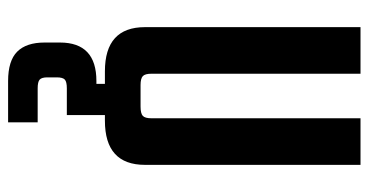

<svg xmlns="http://www.w3.org/2000/svg" viewBox="-238 -433 910 474"><g transform="rotate(90 217.0 -196.0)"><path d="M272 -631H387V-99Q387 0 278 0H264V94H198Q182 94 176.5 99Q171 104 171 119V142Q171 156 176.5 161Q182 166 198 166H282V239H180Q130 239 107.5 216.5Q85 194 85 149V111Q85 21 180 21H187V0H156Q47 0 47 -99V-631H162V-115Q162 -99 168 -93.5Q174 -88 190 -88H243Q260 -88 266 -93.5Q272 -99 272 -115Z"/></g></svg>

Font: Teko Medium
Style: Regular
Weight: 500
Designer: Manushi Parikh, Jonny Pinhorn
Foundry: Indian Type Foundry
Version: Version 1.106;PS 1.0;hotconv 1.0.78;makeotf.lib2.5.61930; tt